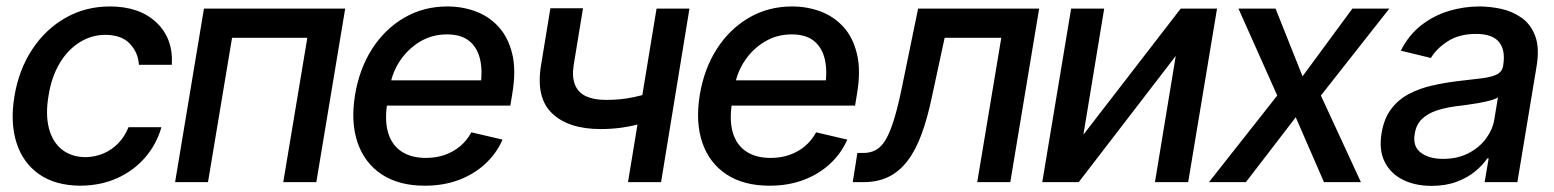

<svg xmlns="http://www.w3.org/2000/svg" viewBox="-20 -573 4889 604"><path d="M232.9 11.2Q153.8 10.7 102.8 -25.1Q51.8 -61 31.7 -124.5Q11.7 -188 25.4 -270Q39.1 -353.5 81.1 -417.2Q123 -481 186 -516.8Q249 -552.7 325.7 -552.7Q418.5 -552.7 471.9 -502.4Q525.4 -452.1 520.5 -369.1H417Q414.6 -407.7 388.7 -435.3Q362.8 -462.9 312 -463.4Q268.1 -463.4 230.5 -439.9Q192.9 -416.5 167.5 -373.8Q142.1 -331.1 132.8 -272.5Q122.6 -213.4 133.8 -169.9Q145 -126.5 174.6 -102.8Q204.1 -79.1 249 -78.6Q279.3 -79.1 305.7 -90.3Q332 -101.6 352.3 -122.6Q372.6 -143.6 384.3 -172.9H487.8Q472.7 -119.6 437 -78.1Q401.4 -36.6 349.4 -12.9Q297.4 10.7 232.9 11.2Z M530.8 0 621.6 -545.9H1065.9L975.1 0H871.1L946.8 -454.1H710L634.3 0Z M1316.4 11.2Q1234.9 11.2 1180.9 -24.4Q1127 -60.1 1105 -124Q1083 -188 1096.7 -273.4Q1110.4 -356.4 1150.6 -419.2Q1190.9 -481.9 1251.7 -517.3Q1312.5 -552.7 1387.2 -552.7Q1434.6 -552.7 1476.6 -537.1Q1518.6 -521.5 1548.8 -488.3Q1579.1 -455.1 1591.6 -402.8Q1604 -350.6 1591.3 -276.4L1585.4 -240.7H1151.4L1164.6 -320.3H1544.4L1490.2 -295.9Q1499 -346.7 1490.7 -384.5Q1482.4 -422.4 1456.8 -443.6Q1431.2 -464.8 1386.2 -464.8Q1339.4 -464.8 1301.5 -442.1Q1263.7 -419.4 1239 -382.8Q1214.4 -346.2 1207 -303.2L1198.2 -249Q1189.5 -193.4 1201.2 -154.8Q1212.9 -116.2 1243.4 -96.2Q1273.9 -76.2 1320.3 -76.2Q1352.1 -76.2 1379.2 -85.7Q1406.2 -95.2 1427.5 -113Q1448.7 -130.9 1462.9 -156.7L1561 -133.8Q1541.5 -89.8 1506.3 -57.4Q1471.2 -24.9 1423.1 -6.8Q1375 11.2 1316.4 11.2Z M2148.9 -545.9 2059.6 0H1955.6L2045.4 -545.9ZM2062 -292 2047.4 -200.2Q2021 -190.9 1992.4 -183.1Q1963.9 -175.3 1933.1 -171.1Q1902.3 -167 1869.6 -167Q1768.1 -167 1716.6 -216.6Q1665 -266.1 1682.1 -368.2L1711.4 -546.9H1814L1784.7 -368.2Q1778.8 -330.1 1789.1 -305.7Q1799.3 -281.2 1824 -270Q1848.6 -258.8 1884.8 -258.8Q1932.1 -258.3 1974.6 -267.6Q2017.1 -276.9 2062 -292Z M2400.9 11.2Q2319.3 11.2 2265.4 -24.4Q2211.4 -60.1 2189.5 -124Q2167.5 -188 2181.2 -273.4Q2194.8 -356.4 2235.1 -419.2Q2275.4 -481.9 2336.2 -517.3Q2397 -552.7 2471.7 -552.7Q2519 -552.7 2561 -537.1Q2603 -521.5 2633.3 -488.3Q2663.6 -455.1 2676 -402.8Q2688.5 -350.6 2675.8 -276.4L2669.9 -240.7H2235.8L2249 -320.3H2628.9L2574.7 -295.9Q2583.5 -346.7 2575.2 -384.5Q2566.9 -422.4 2541.3 -443.6Q2515.6 -464.8 2470.7 -464.8Q2423.8 -464.8 2386 -442.1Q2348.1 -419.4 2323.5 -382.8Q2298.8 -346.2 2291.5 -303.2L2282.7 -249Q2273.9 -193.4 2285.6 -154.8Q2297.4 -116.2 2327.9 -96.2Q2358.4 -76.2 2404.8 -76.2Q2436.5 -76.2 2463.6 -85.7Q2490.7 -95.2 2512 -113Q2533.2 -130.9 2547.4 -156.7L2645.5 -133.8Q2626 -89.8 2590.8 -57.4Q2555.7 -24.9 2507.6 -6.8Q2459.5 11.2 2400.9 11.2Z M2662.6 0 2677.2 -91.8H2696.3Q2718.8 -91.8 2736.1 -101.6Q2753.4 -111.3 2767.1 -135Q2780.8 -158.7 2793.2 -199.7Q2805.7 -240.7 2818.4 -303.7L2868.2 -545.9H3249L3158.2 0H3054.2L3129.9 -454.1H2951.7L2911.6 -268.1Q2897.5 -200.7 2878.9 -150.4Q2860.4 -100.1 2834.7 -66.7Q2809.1 -33.2 2775.1 -16.6Q2741.2 0 2696.3 0Z M3388.2 -149.4 3694.3 -545.9H3808.6L3717.8 0H3613.3L3678.7 -397L3373.5 0H3258.8L3349.6 -545.9H3453.6Z M3992.7 -545.9 4077.6 -333 4234.4 -545.9H4350.6L4135.3 -272.5L4261.2 0H4145L4056.2 -204.1L3899.4 0H3783.2L3998 -272.5L3876 -545.9Z M4483.4 11.7Q4431.6 11.7 4393.1 -7.6Q4354.5 -26.9 4335.9 -64Q4317.4 -101.1 4326.2 -154.3Q4334 -200.7 4356.7 -230.5Q4379.4 -260.3 4412.6 -277.6Q4445.8 -294.9 4484.4 -303.7Q4522.9 -312.5 4562.5 -317.4Q4612.3 -322.8 4643.3 -326.9Q4674.3 -331.1 4689.9 -339.4Q4705.6 -347.7 4709 -366.7V-369.1Q4716.3 -415.5 4695.6 -440.9Q4674.8 -466.3 4623.5 -466.3Q4570.3 -466.3 4534.4 -443.1Q4498.5 -419.9 4481.4 -390.6L4386.7 -413.6Q4412.1 -463.4 4451.4 -493.9Q4490.7 -524.4 4538.1 -538.6Q4585.4 -552.7 4634.3 -552.7Q4667 -552.7 4702.1 -545.2Q4737.3 -537.6 4766.4 -517.3Q4795.4 -497.1 4809.6 -459.5Q4823.7 -421.9 4813.5 -362.3L4753.4 0H4650.4L4663.1 -74.7H4658.7Q4645.5 -54.7 4621.6 -34.7Q4597.7 -14.6 4563.2 -1.5Q4528.8 11.7 4483.4 11.7ZM4520 -73.2Q4564.5 -73.2 4598.6 -90.6Q4632.8 -107.9 4654.1 -136.2Q4675.3 -164.6 4680.7 -196.3L4692.4 -267.1Q4685.5 -261.7 4668.7 -257.1Q4651.9 -252.4 4630.9 -248.8Q4609.9 -245.1 4589.6 -242.4Q4569.3 -239.7 4556.6 -238.3Q4525.4 -233.9 4498.3 -224.9Q4471.2 -215.8 4453.1 -198.5Q4435.1 -181.2 4430.7 -152.8Q4423.3 -113.3 4449 -93.3Q4474.6 -73.2 4520 -73.2Z"/></svg>

Font: Inter Tight Medium
Style: Italic
Weight: 500
Italic angle: -9.39999°
Designer: Rasmus Andersson
Foundry: rsms
Version: Version 3.004